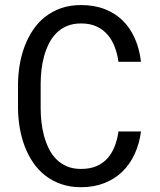

<svg xmlns="http://www.w3.org/2000/svg" viewBox="-20 -741 640 770"><path d="M545.4 -213.9Q539.1 -164.6 520 -123.3Q501 -82 470.5 -52.5Q439.9 -22.9 398.2 -6.6Q356.4 9.8 305.2 9.8Q261.2 9.8 225.3 -2.7Q189.5 -15.1 161.4 -37.1Q133.3 -59.1 113 -88.9Q92.8 -118.7 79.3 -153.8Q65.9 -189 59.3 -227.5Q52.7 -266.1 52.2 -305.7V-404.8Q52.7 -444.3 59.3 -482.9Q65.9 -521.5 79.3 -556.6Q92.8 -591.8 113 -621.8Q133.3 -651.9 161.4 -673.8Q189.5 -695.8 225.1 -708.3Q260.7 -720.7 305.2 -720.7Q358.4 -720.7 400.4 -704.3Q442.4 -688 472.7 -658Q502.9 -627.9 521.2 -585.9Q539.6 -543.9 545.4 -493.2H455.1Q450.7 -525.4 439.9 -553.2Q429.2 -581.1 411.1 -602.1Q393.1 -623 366.9 -635Q340.8 -647 305.2 -647Q272.9 -647 248.3 -636.5Q223.6 -626 205.8 -607.9Q188 -589.8 176 -565.9Q164.1 -542 156.7 -515.1Q149.4 -488.3 146.2 -460.2Q143.1 -432.1 143.1 -405.8V-305.7Q143.1 -279.3 146.2 -251.2Q149.4 -223.1 156.7 -196Q164.1 -168.9 175.8 -145Q187.5 -121.1 205.6 -102.8Q223.6 -84.5 248 -74Q272.5 -63.5 305.2 -63.5Q340.8 -63.5 366.9 -74.7Q393.1 -85.9 411.1 -106.2Q429.2 -126.5 439.9 -154.1Q450.7 -181.6 455.1 -213.9Z"/></svg>

Font: Roboto Mono
Style: Regular
Weight: 400
Designer: Google
Version: Version 2.000985; 2015; ttfautohint (v1.3)